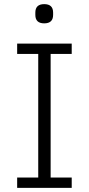

<svg xmlns="http://www.w3.org/2000/svg" viewBox="-20 -909 430 929"><path d="M151 -837V-848Q151 -889 194 -889Q237 -889 237 -848V-837Q237 -796 194 -796Q151 -796 151 -837ZM327 0H63V-50H165V-648H63V-698H327V-648H225V-50H327Z"/></svg>

Font: IBM Plex Sans Light
Style: Regular
Weight: 300
Designer: Mike Abbink, Paul van der Laan, Pieter van Rosmalen
Foundry: Bold Monday
Version: Version 3.0